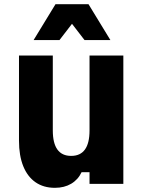

<svg xmlns="http://www.w3.org/2000/svg" viewBox="-20 -881 690 920"><path d="M571 -615V0H409V-56H371Q354 -20 321 -0.5Q288 19 243 19Q189 19 150.5 -7.5Q112 -34 91.5 -84.5Q71 -135 71 -207V-615H233V-256Q233 -195 255 -164.5Q277 -134 321 -134Q365 -134 387 -164.5Q409 -195 409 -256V-615ZM141 -689 246 -861H404L509 -689H385L281 -824H369L265 -689Z"/></svg>

Font: Martian Mono SemiCondensed
Style: Bold
Weight: 700
Width: 4
Designer: Roman Shamin
Foundry: Evil Martians
Version: Version 1.000